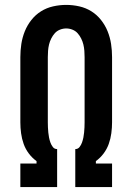

<svg xmlns="http://www.w3.org/2000/svg" viewBox="-20 -763 540 783"><path d="M63 0V-96H129V-106Q111 -119 97.5 -137Q84 -155 76.5 -176Q69 -197 66 -219.5Q63 -242 63 -264V-530Q63 -557 67 -583.5Q71 -610 81 -635Q91 -660 108 -681.5Q125 -703 147.5 -717Q170 -731 196.5 -737Q223 -743 250 -743Q277 -743 303.5 -737Q330 -731 352.5 -717Q375 -703 392 -681.5Q409 -660 419 -635Q429 -610 433 -583.5Q437 -557 437 -530V-264Q437 -242 434 -219.5Q431 -197 423.5 -176Q416 -155 402.5 -137Q389 -119 371 -106V-96H437V0H287V-155Q298 -155 304.5 -163.5Q311 -172 314.5 -182Q318 -192 320 -202Q322 -212 323 -222.5Q324 -233 324.5 -243.5Q325 -254 325 -264V-530Q325 -543 324 -556Q323 -569 320 -581.5Q317 -594 311 -606Q305 -618 296.5 -627.5Q288 -637 275.5 -642Q263 -647 250 -647Q237 -647 224.5 -642Q212 -637 203.5 -627.5Q195 -618 189 -606Q183 -594 180 -581.5Q177 -569 176 -556Q175 -543 175 -530V-264Q175 -254 175.5 -243.5Q176 -233 177 -222.5Q178 -212 180 -202Q182 -192 185.5 -182Q189 -172 195.5 -163.5Q202 -155 213 -155V0Z"/></svg>

Font: Iosevka Gothic
Style: Bold
Weight: 700
Monospace: yes
Designer: Belleve Invis
Foundry: Belleve Invis
Version: Version 15.5.1; ttfautohint (v1.8.4)